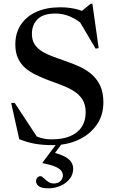

<svg xmlns="http://www.w3.org/2000/svg" viewBox="-20 -755 612 1014"><path d="M468 -673 400 -687 458.5 -735H468L501 -501L485 -498L388.5 -661.5L419.5 -623Q387 -652 350 -667.8Q313 -683.5 272.5 -683.5Q209 -683.5 178.8 -654Q148.5 -624.5 148.5 -576Q148.5 -543 163.2 -520.5Q178 -498 203.2 -482.8Q228.5 -467.5 261 -455.8Q293.5 -444 328.5 -431.5Q364 -419.5 398.8 -403.8Q433.5 -388 462.2 -364Q491 -340 508.5 -303.8Q526 -267.5 526 -214Q526 -145.5 490 -94.8Q454 -44 393.5 -16.2Q333 11.5 258.5 11.5Q207 11.5 166.2 4.5Q125.5 -2.5 81.5 -20L39 -211.5H57.5L188.5 -12.5L104 -68Q146.5 -44.5 180.2 -31.8Q214 -19 251.5 -19Q310.5 -19 350.8 -36Q391 -53 411.8 -85Q432.5 -117 432.5 -162Q432.5 -203.5 414.5 -230.8Q396.5 -258 367 -275.8Q337.5 -293.5 302.5 -306.5Q267.5 -319.5 232.5 -332.5Q198 -346 167 -361Q136 -376 112.2 -397Q88.5 -418 74.8 -448Q61 -478 61 -520.5Q61 -580.5 90 -624.5Q119 -668.5 172.5 -692.5Q226 -716.5 298 -716.5Q346 -716.5 386 -706Q426 -695.5 468 -673ZM235 239.5Q199.5 239.5 185 228.5Q170.5 217.5 170.5 202Q170.5 191.5 176.8 183.5Q183 175.5 194.5 175.5Q201 175.5 210.8 185.2Q220.5 195 233.8 204.5Q247 214 264 214Q284.5 214 298.2 202.2Q312 190.5 312 171Q312 158 303.2 146.5Q294.5 135 271.5 125Q248.5 115 205 106.5V103L294 -16H321.5L242 91.5L253 48Q299.5 59.5 324 73.2Q348.5 87 357.5 103Q366.5 119 366.5 136.5Q366.5 166 348.2 189.5Q330 213 300 226.2Q270 239.5 235 239.5Z"/></svg>

Font: Newsreader 60pt Medium
Style: Regular
Weight: 500
Designer: Hugues Gentile
Foundry: Production Type
Version: Version 1.003